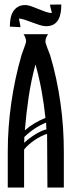

<svg xmlns="http://www.w3.org/2000/svg" viewBox="-20 -836 317 856"><path d="M194.3 -683.6Q189.5 -676.8 186 -668.5Q182.6 -660.2 182.6 -650.9Q182.6 -646.5 185.3 -638.4Q188 -630.4 191.4 -621.1Q194.8 -611.8 198.5 -603Q202.1 -594.2 203.6 -589.4Q218.8 -539.6 230.2 -485.8Q241.7 -432.1 249.5 -377.2Q257.3 -322.3 261 -267.1Q264.6 -211.9 264.6 -160.2V0H191.4Q191.4 -60.5 190.7 -119.6Q189.9 -178.7 189.9 -239.3Q177.2 -235.4 162.6 -228Q147.9 -220.7 134 -211.2Q120.1 -201.7 107.7 -190.7Q95.2 -179.7 87.4 -168.9V0H14.6V-160.2Q14.6 -267.6 30.3 -377Q45.9 -486.3 75.7 -589.4Q77.1 -594.7 80.6 -603.8Q84 -612.8 87.4 -622.1Q90.8 -631.3 93.5 -639.6Q96.2 -647.9 96.2 -652.3Q96.2 -660.6 92.8 -668.7Q89.4 -676.8 85 -683.6ZM90.8 -254.9Q111.3 -272.9 134.5 -286.6Q157.7 -300.3 182.6 -310.5Q176.3 -371.1 165.5 -430.4Q154.8 -489.7 138.2 -548.8Q118.7 -477.1 107.7 -403.1Q96.7 -329.1 90.8 -254.9ZM185.5 -289.6Q130.4 -266.6 88.4 -225.1Q88.4 -219.2 88.4 -212.6Q88.4 -206.1 87.4 -199.7Q98.1 -209 109.9 -218Q121.6 -227.1 134.3 -235.1Q147 -243.2 160.2 -249.5Q173.3 -255.9 187 -259.3Q186.5 -266.6 186 -274.4Q185.5 -282.2 185.5 -289.6ZM23.9 -717.3Q23.9 -734.9 26.9 -752.2Q29.8 -769.5 37.6 -783Q45.4 -796.4 58.8 -804.9Q72.3 -813.5 93.3 -813.5Q104.5 -813.5 119.9 -807.9Q135.3 -802.2 151.4 -795.7Q167.5 -789.1 182.4 -783.7Q197.3 -778.3 207 -778.3Q209.5 -778.3 211.4 -779.8Q210.4 -782.2 209.2 -787.1Q208 -792 206.5 -797.4Q205.1 -802.7 204.1 -807.6Q203.1 -812.5 203.1 -815.4L253.4 -815.9Q253.4 -797.9 250.7 -780.5Q248 -763.2 240.7 -749.5Q233.4 -735.8 220 -727.5Q206.5 -719.2 185.1 -719.2Q172.9 -719.2 156.7 -724.4Q140.6 -729.5 123.8 -735.8Q106.9 -742.2 91.3 -747.6Q75.7 -752.9 64.5 -753.4Q64.9 -750.5 65.9 -745.1Q66.9 -739.7 68.1 -733.9Q69.3 -728 70.3 -722.7Q71.3 -717.3 71.3 -714.8Z"/></svg>

Font: XAYAX
Style: Regular
Weight: 400
Designer: Peter Wiegel
Foundry: Peter Wiegel
Version: Version 1.000 2009 initial release